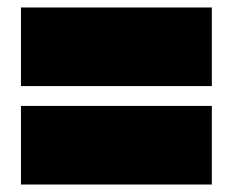

<svg xmlns="http://www.w3.org/2000/svg" viewBox="-20 -606 622 513"><path d="M546 -376H36V-586H546ZM546 -113H36V-323H546Z"/></svg>

Font: Erica One
Style: Regular
Weight: 400
Designer: Miguel Hernandez
Foundry: Miguel Hernandez
Version: Version 1.003